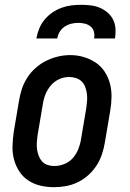

<svg xmlns="http://www.w3.org/2000/svg" viewBox="-20 -770 540 798"><path d="M204 8Q175 8 147.5 1.5Q120 -5 97.5 -20Q75 -35 60 -58Q45 -81 38 -108Q31 -135 32 -164Q33 -193 37 -221L59 -351Q63 -376 71 -400.5Q79 -425 93.5 -447.5Q108 -470 128.5 -488Q149 -506 172.5 -517.5Q196 -529 221 -535Q246 -541 272 -541Q301 -541 328 -533Q355 -525 377.5 -510Q400 -495 415 -472Q430 -449 437 -422.5Q444 -396 443.5 -366.5Q443 -337 438 -309L416 -179Q412 -154 404 -129.5Q396 -105 381.5 -82.5Q367 -60 347 -42Q327 -24 303 -12.5Q279 -1 254 3.5Q229 8 204 8ZM206 -80Q227 -80 248 -88.5Q269 -97 283.5 -114Q298 -131 306 -151.5Q314 -172 317 -193L339 -323Q341 -338 342 -352.5Q343 -367 341 -381.5Q339 -396 334 -409Q329 -422 319.5 -431.5Q310 -441 296 -445.5Q282 -450 267 -450Q246 -450 226 -441Q206 -432 191.5 -415Q177 -398 169 -378Q161 -358 158 -337L136 -207Q134 -192 133 -177.5Q132 -163 134 -149Q136 -135 141 -122Q146 -109 155 -99Q164 -89 177.5 -84.5Q191 -80 206 -80ZM131 -610Q135 -631 143 -651Q151 -671 165 -688Q179 -705 197 -717.5Q215 -730 235.5 -737.5Q256 -745 276.5 -747.5Q297 -750 318 -750Q338 -750 358 -747.5Q378 -745 395.5 -737.5Q413 -730 427.5 -717.5Q442 -705 450.5 -687.5Q459 -670 460 -650Q461 -630 458 -610H371Q374 -624 370.5 -637.5Q367 -651 357 -659.5Q347 -668 333.5 -671.5Q320 -675 305 -675Q291 -675 276.5 -671.5Q262 -668 249 -659.5Q236 -651 228 -637.5Q220 -624 218 -610Z"/></svg>

Font: Iosevka Slab Semibold
Style: Italic
Weight: 600
Italic angle: -9°
Monospace: yes
Designer: Belleve Invis
Foundry: Belleve Invis
Version: Version 11.1.1; ttfautohint (v1.8.3)